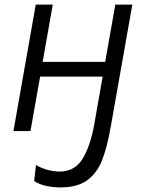

<svg xmlns="http://www.w3.org/2000/svg" viewBox="-20 -570 640 835"><path d="M128.5 217.5 136.5 147.5Q159.5 161.5 187 168.8Q214.5 176 239.5 176Q304.5 176 338.5 121.5Q372.5 67 389.5 -27L426.5 -237H154.5L112.5 0H38.5L135.5 -550H209.5L165.5 -301H437.5L481.5 -550H555.5L462 -21Q446 71 423.8 127.2Q401.5 183.5 358.8 214.2Q316 245 243.5 245Q209 245 179 238Q149 231 128.5 217.5Z"/></svg>

Font: JuliaMono
Style: Italic
Weight: 400
Italic angle: -9°
Monospace: yes
Designer: cormullion
Foundry: corm
Version: Version 0.057; ttfautohint (v1.8.4)